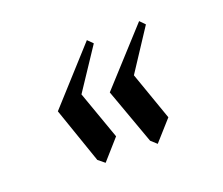

<svg xmlns="http://www.w3.org/2000/svg" viewBox="-69 -555 622 536"><g transform="rotate(-20 242.0 -287.0)"><path d="M86.9 -297.9 231 -457 246.1 -441.9 165 -319.8 215.8 -176.8 163.1 -117.2 144 -132.8ZM241.2 -297.9 386.2 -457 400.9 -441.9 320.8 -319.8 371.1 -176.8 317.9 -117.2 300.8 -132.8Z"/></g></svg>

Font: Dehuti Alt
Style: Bold-Italic
Weight: 700
Version: Version 1.2